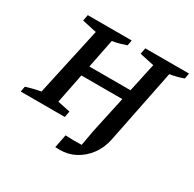

<svg xmlns="http://www.w3.org/2000/svg" viewBox="-157 -689 1026 1015"><g transform="rotate(30 356.5 -181.5)"><path d="M-5 0 1 -33Q24 -40 43.5 -45Q63 -50 90 -55L181 -471L93 -490L100 -527H368L362 -494Q344 -488 324 -482Q304 -476 278 -472L243 -296H494L532 -471L444 -490L451 -527H718L712 -494Q695 -487 674 -481.5Q653 -476 629 -472L538 -20Q527 34 496.5 75.5Q466 117 422.5 140.5Q379 164 328 164Q321 164 314 163.5Q307 163 300 163L316 82Q369 85 415 83Q419 61 423 37.5Q427 14 431 -8L480 -234H230L194 -53L271 -37L264 0Z"/></g></svg>

Font: Piazzolla SC Medium
Style: Italic
Weight: 500
Italic angle: -11.3°
Designer: Juan Pablo del Peral
Foundry: Huerta Tipografica
Version: Version 1.330